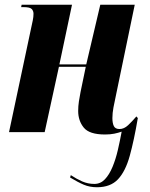

<svg xmlns="http://www.w3.org/2000/svg" viewBox="-20 -556 630 808"><path d="M388 232Q358 232 333 221.5Q308 211 275 191L278 181Q302 197 326 207.5Q350 218 377 218Q403 218 421.5 198.5Q440 179 453.5 146.5Q467 114 476 75Q485 36 492 -2Q478 3 461 6.5Q444 10 422 10Q356 10 332.5 -19Q309 -48 309 -89Q309 -109 312 -129Q315 -149 319 -169L341 -275H228L168 0H18L110 -433Q115 -456 118 -470.5Q121 -485 121 -498Q121 -510 113.5 -518Q106 -526 79 -526H69L71 -536H283L230 -285H343L402 -536H547L469 -160Q462 -128 457.5 -104Q453 -80 453 -59Q453 -38 459 -25.5Q465 -13 483 -13Q502 -13 519 -29Q536 -45 554 -66L560 -59Q544 35 526 100Q508 165 476.5 198.5Q445 232 388 232Z"/></svg>

Font: Noto Serif Display ExtraCondensed ExtraBold
Style: Italic
Weight: 800
Width: 2
Italic angle: -12°
Designer: Monotype Design Team
Foundry: Monotype Imaging Inc.
Version: Version 2.009